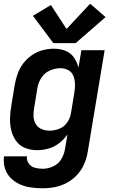

<svg xmlns="http://www.w3.org/2000/svg" viewBox="-21 -800 617 1033"><path d="M209 213Q242 213 275 206.5Q308 200 339.5 183Q371 166 395 139.5Q419 113 432.5 81Q446 49 451 17L542 -530H417L401 -436Q394 -466 376.5 -491Q359 -516 330.5 -527Q302 -538 269 -538Q239 -538 208.5 -530Q178 -522 150.5 -503Q123 -484 103.5 -458Q84 -432 73.5 -402Q63 -372 58 -342L40 -232Q34 -198 33 -164.5Q32 -131 39.5 -99.5Q47 -68 65.5 -42Q84 -16 114 -4Q144 8 178 8Q209 8 239.5 -0.5Q270 -9 297 -29.5Q324 -50 342 -77L329 0Q325 28 309.5 55Q294 82 265.5 95Q237 108 209 108Q187 108 166.5 102.5Q146 97 133.5 79.5Q121 62 124 41H1Q-4 73 5 103.5Q14 134 35 156Q56 178 84.5 191Q113 204 144.5 208.5Q176 213 209 213ZM246 -97Q224 -97 204 -105Q184 -113 172.5 -131Q161 -149 159.5 -170.5Q158 -192 162 -215L180 -325Q184 -353 200.5 -380Q217 -407 246 -420Q275 -433 304 -433Q327 -433 346.5 -422.5Q366 -412 374 -391Q382 -370 382.5 -347.5Q383 -325 379 -302L361 -192Q357 -166 341 -142Q325 -118 298.5 -107.5Q272 -97 246 -97ZM266 -568H386L547 -708L464 -780L337 -644L253 -773L156 -715Z"/></svg>

Font: Iosevka Sparkle
Style: Bold Italic
Weight: 700
Italic angle: -9°
Designer: Belleve Invis
Foundry: Belleve Invis
Version: Version 4.5.0; ttfautohint (v1.8.3)